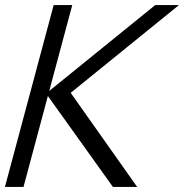

<svg xmlns="http://www.w3.org/2000/svg" viewBox="-46 -740 729 760"><path d="M-26.5 0H47L143.5 -360L401 0H497L233.8 -372.5L662.5 -720H568.5L148.9 -380L240 -720H166.5Z"/></svg>

Font: Manrope
Style: RegularItalic
Weight: 400
Italic angle: -15°
Designer: Mikhail Sharanda
Foundry: Mikhail Sharanda
Version: Version 4.502;hotconv 1.0.109;makeotfexe 2.5.65596